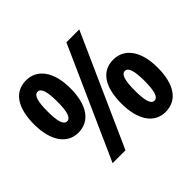

<svg xmlns="http://www.w3.org/2000/svg" viewBox="-166 -938 1160 1160"><g transform="rotate(-45 414.0 -358.0)"><path d="M182 -724C83 -724 28 -644 28 -501C28 -362 87 -276 182 -276C282 -276 338 -359 338 -501C338 -640 278 -724 182 -724ZM627 -714H517L198 0H308ZM183 -626C212 -626 225 -584 225 -500C225 -414 212 -373 183 -373C153 -373 141 -415 141 -500C141 -583 153 -626 183 -626ZM643 -440C544 -440 490 -360 490 -217C490 -77 548 8 643 8C744 8 799 -74 799 -217C799 -356 739 -440 643 -440ZM644 -342C675 -342 686 -295 686 -215C686 -136 675 -88 644 -88C615 -88 603 -131 603 -215C603 -299 615 -342 644 -342Z"/></g></svg>

Font: Noto Sans Bengali Condensed
Style: Bold
Weight: 700
Width: 3
Designer: Joana Ranito - Universal Thirst; Jelle Bosma - Monotype Design Team
Foundry: Universal Thirst ehf.
Version: Version 3.000